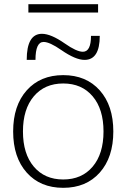

<svg xmlns="http://www.w3.org/2000/svg" viewBox="-20 -890 606 920"><path d="M116 -830V-870H450V-830ZM290 -682Q347 -642 377 -642Q416 -642 416 -718H458Q458 -603 385 -603Q342 -603 274 -650Q218 -689 189 -689Q150 -689 150 -603H108Q108 -728 181 -728Q224 -728 290 -682ZM108 -63Q43 -136 43 -260Q43 -384 108 -457Q173 -530 283 -530Q393 -530 458 -457Q523 -384 523 -260Q523 -136 458 -63Q393 10 283 10Q173 10 108 -63ZM142 -91.5Q194 -30 283 -30Q372 -30 424 -91.5Q476 -153 476 -260Q476 -367 424 -428.5Q372 -490 283 -490Q194 -490 142 -428.5Q90 -367 90 -260Q90 -153 142 -91.5Z"/></svg>

Font: Mplus 1p Light
Style: Regular
Weight: 300
Version: Version 1.061